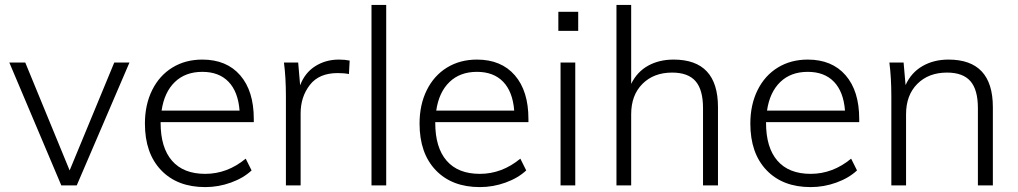

<svg xmlns="http://www.w3.org/2000/svg" viewBox="-20 -756 4150 783"><path d="M446 -501H508L293 0H230L18 -501H83L264 -61Z M635 -258V-255Q635 -154 681.5 -100.5Q728 -47 817 -47Q907 -47 982 -109L1006 -61Q973 -30 922 -11.5Q871 7 817 7Q703 7 637 -62Q571 -131 571 -252Q571 -329 600.5 -388.5Q630 -448 683 -480.5Q736 -513 805 -513Q904 -513 959.5 -449Q1015 -385 1015 -271V-258ZM639 -305H957Q951 -382 912 -422.5Q873 -463 805 -463Q736 -463 693 -421.5Q650 -380 639 -305Z M1406 -509 1403 -454Q1384 -458 1357 -458Q1281 -458 1243.5 -409.5Q1206 -361 1206 -294V0H1146V-362Q1146 -440 1138 -501H1196L1204 -408Q1223 -459 1265.5 -486Q1308 -513 1362 -513Q1387 -513 1406 -509Z M1495 -736H1555V0H1495Z M1755 -258V-255Q1755 -154 1801.5 -100.5Q1848 -47 1937 -47Q2027 -47 2102 -109L2126 -61Q2093 -30 2042 -11.5Q1991 7 1937 7Q1823 7 1757 -62Q1691 -131 1691 -252Q1691 -329 1720.5 -388.5Q1750 -448 1803 -480.5Q1856 -513 1925 -513Q2024 -513 2079.5 -449Q2135 -385 2135 -271V-258ZM1759 -305H2077Q2071 -382 2032 -422.5Q1993 -463 1925 -463Q1856 -463 1813 -421.5Q1770 -380 1759 -305Z M2266 -501H2326V0H2266ZM2338 -708V-630H2257V-708Z M2908 -319V0H2847V-315Q2847 -390 2816.5 -425Q2786 -460 2721 -460Q2646 -460 2600 -414Q2554 -368 2554 -290V0H2494V-736H2554V-414Q2578 -463 2623 -488Q2668 -513 2727 -513Q2908 -513 2908 -319Z M3104 -258V-255Q3104 -154 3150.5 -100.5Q3197 -47 3286 -47Q3376 -47 3451 -109L3475 -61Q3442 -30 3391 -11.5Q3340 7 3286 7Q3172 7 3106 -62Q3040 -131 3040 -252Q3040 -329 3069.5 -388.5Q3099 -448 3152 -480.5Q3205 -513 3274 -513Q3373 -513 3428.5 -449Q3484 -385 3484 -271V-258ZM3108 -305H3426Q3420 -382 3381 -422.5Q3342 -463 3274 -463Q3205 -463 3162 -421.5Q3119 -380 3108 -305Z M4029 -319V0H3968V-315Q3968 -390 3937.5 -425Q3907 -460 3842 -460Q3767 -460 3721 -414Q3675 -368 3675 -290V0H3615V-362Q3615 -440 3607 -501H3665L3673 -409Q3696 -460 3742 -486.5Q3788 -513 3848 -513Q4029 -513 4029 -319Z"/></svg>

Font: Muli Light
Style: Regular
Weight: 300
Designer: Vernon Adams
Foundry: Vernon Adams
Version: Version 2.100